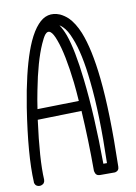

<svg xmlns="http://www.w3.org/2000/svg" viewBox="-83 -785 594 839"><g transform="rotate(-10 213.5 -365.0)"><path d="M277 -698Q303 -672 322 -626Q353 -549 367 -415Q383 -265 377 -23Q377 -5 359 -1Q356 -1 354 -1H292Q274 -1 270 -19Q269 -22 269 -24Q269 -159 261 -291L66 -286Q43 -113 48 -24Q48 -6 31 -1Q27 0 25 0Q7 0 2 -17Q2 -20 2 -22Q-4 -141 28 -347Q35 -386 41 -421Q67 -553 101 -629Q121 -673 144 -698Q186 -745 242 -722Q261 -713 277 -698ZM231 -676Q244 -657 255 -628Q280 -558 295 -424Q314 -260 315 -47H331Q337 -265 321 -410Q308 -538 279 -608Q264 -647 245 -665Q238 -672 231 -676ZM143 -610Q111 -538 87 -413Q79 -374 73 -332L257 -336Q254 -381 250 -418Q235 -548 211 -612Q188 -677 163 -647Q154 -635 143 -610Z"/></g></svg>

Font: Santa Chrismast Display
Style: Regular
Weight: 400
Designer: MUHAMMAD YONI
Version: Version 001.000